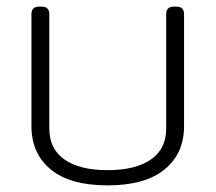

<svg xmlns="http://www.w3.org/2000/svg" viewBox="-20 -545 651 580"><path d="M75 -164V-502Q75 -525 98 -525H106Q129 -525 129 -502V-156Q129 -95 175 -63Q221 -31 305 -31Q389 -31 435.5 -63Q482 -95 482 -156V-502Q482 -525 505 -525H513Q536 -525 536 -502V-164Q536 -81 477 -33Q418 15 305 15Q192 15 133.5 -33Q75 -81 75 -164Z"/></svg>

Font: Mitr ExtraLight
Style: Regular
Weight: 250
Designer: Thanarat Vachiruckul
Foundry: Cadson Demak Co.,Ltd.
Version: Version 1.000